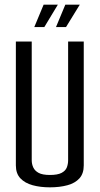

<svg xmlns="http://www.w3.org/2000/svg" viewBox="-20 -798 428 823"><path d="M194 5Q153 5 120 -4Q87 -13 67.5 -33.5Q48 -54 48 -89V-620H116V-111Q116 -95 122.5 -80.5Q129 -66 145.5 -57Q162 -48 194 -48Q227 -48 244 -57Q261 -66 266.5 -80.5Q272 -95 272 -111V-620H339V-89Q339 -54 320.5 -33.5Q302 -13 269 -4Q236 5 194 5ZM127 -682 167 -778H228L170 -682ZM220 -682 260 -778H322L263 -682Z"/></svg>

Font: Smooch Sans Thin Medium
Style: Regular
Weight: 500
Version: Version 1.010